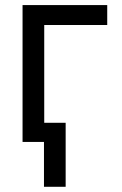

<svg xmlns="http://www.w3.org/2000/svg" viewBox="-20 -550 473 744"><path d="M395.5 -453.1H151.4V-74.2H234.4V173.8H150.4V0H67.4V-530.3H395.5Z"/></svg>

Font: Pretendard JP
Style: Regular
Weight: 400
Designer: Base glyphs from Inter by Rasmus Andersson; Hangeul glyphs from Noto Sans CJK(Source Han Sans) by Jang Soo-young and Kan
Foundry: Kil Hyung-jin
Version: Version 1.309